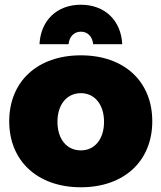

<svg xmlns="http://www.w3.org/2000/svg" viewBox="-20 -785 683 812"><path d="M270 -598C273 -630 293 -651 322 -651C351 -651 371 -630 374 -598H497C492 -699 423 -765 322 -765C221 -765 152 -699 147 -598ZM322 -551C139 -551 19 -441 19 -272C19 -104 139 7 322 7C505 7 624 -104 624 -272C624 -441 505 -551 322 -551ZM322 -391C381 -391 420 -342 420 -270C420 -197 381 -149 322 -149C262 -149 223 -197 223 -270C223 -342 262 -391 322 -391Z"/></svg>

Font: Montserrat ExtraBold
Style: Regular
Weight: 800
Designer: Julieta Ulanovsky
Foundry: Julieta Ulanovsky
Version: Version 4.000